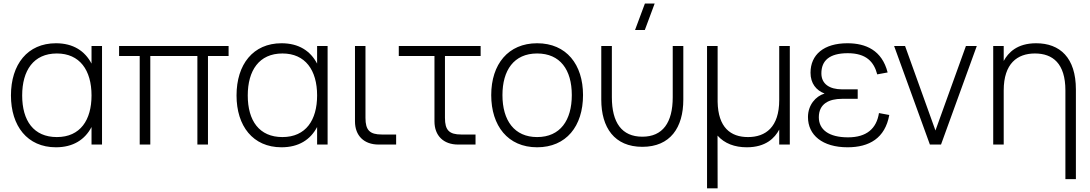

<svg xmlns="http://www.w3.org/2000/svg" viewBox="-20 -792 5975 1052"><path d="M481.5 -540V-443.5C445 -513 381 -555 286.5 -555C131 -555 40 -439.5 40 -269C40 -102 129.5 15 286.5 15C380.5 15 445 -26.5 481.5 -96V0H539V-540ZM291.5 -499C416.5 -499 481.5 -408 481.5 -269C481.5 -135 420.5 -41 291.5 -41C164.5 -41 101.5 -130.5 101.5 -269C101.5 -405.5 163.5 -499 291.5 -499Z M803.5 0V-485H1061.5V0H1119.5V-485H1232.5V-540H632.5V-485H745.5V0Z M1717.5 -540V-443.5C1681 -513 1617 -555 1522.5 -555C1367 -555 1276 -439.5 1276 -269C1276 -102 1365.5 15 1522.5 15C1616.5 15 1681 -26.5 1717.5 -96V0H1775V-540ZM1527.5 -499C1652.5 -499 1717.5 -408 1717.5 -269C1717.5 -135 1656.5 -41 1527.5 -41C1400.5 -41 1337.5 -130.5 1337.5 -269C1337.5 -405.5 1399.5 -499 1527.5 -499Z M2150.5 -55H2072C2005.5 -55 1982.5 -79 1982.5 -146V-540H1925V-127C1925 -48.5 1974.5 0 2054.5 0H2150.5Z M2165 -485H2360.5V-127C2360.5 -48.5 2410 0 2490 0H2585.5V-55H2507C2441 -55 2418 -79 2418 -146V-485H2613.5V-540H2165Z M2923 15C3082.5 15 3174.5 -100.5 3174.5 -271C3174.5 -438 3084 -555 2923 -555C2765 -555 2671.5 -440.5 2671.5 -271C2671.5 -103 2762.5 15 2923 15ZM2923 -41C2798.5 -41 2733 -131.5 2733 -271C2733 -406 2795 -499 2923 -499C3049 -499 3113 -410 3113 -271C3113 -133.5 3050 -41 2923 -41Z M3567 -772.5H3513.5L3459.5 -627.5H3513ZM3274.5 -246C3274.5 -93 3346.5 12.5 3499.5 12.5C3652.5 12.5 3724 -93 3724 -246V-540H3666V-259C3666 -120 3611 -43 3499.5 -43C3387 -43 3332.5 -120 3332.5 -259V-540H3274.5Z M4249.5 -540V-244C4249.5 -95.5 4175 -41 4078.5 -41C3983 -41 3914.5 -93.5 3912 -234.5V-540H3854V240H3912L3911.5 -49C3950 -5.5 4005.5 15 4072 15C4176.5 15 4225.5 -36.5 4249.5 -82V0H4307.5V-540Z M4624 15C4742.5 15 4829.5 -34.5 4852.5 -162L4796 -172.5C4782.5 -87 4728 -39.5 4626.5 -39.5C4521.5 -39.5 4466.5 -81.5 4466.5 -149.5C4466.5 -223.5 4522.5 -250.5 4593.5 -250.5H4679.5V-302.5H4593.5C4525 -302.5 4480.5 -332 4480.5 -390C4480.5 -458.5 4523 -500.5 4625 -500.5C4726 -500.5 4768.5 -453.5 4786.5 -384.5L4843.5 -395C4812.5 -517 4723.5 -555 4623 -555C4494 -555 4421 -492.5 4421 -393.5C4421 -335 4452 -297 4498 -279.5C4449 -265 4407 -216.5 4407 -150.5C4407 -52 4486 15 4624 15Z M5136 0 5332 -540H5272.5L5105.5 -77L4939 -540H4879L5075 0Z M5817.5 189.5H5875V-301.5C5875 -476 5787.5 -555 5657 -555C5553 -555 5504 -503.5 5479.5 -458V-540H5422V0H5479.5V-296.5C5479.5 -444.5 5554.5 -499 5650.5 -499C5748 -499 5817.5 -444.5 5817.5 -296.5Z"/></svg>

Font: Vela Sans Light
Style: Regular
Weight: 300
Designer: Principal design: Mikhail Sharanda - project Manrope.
Design modification: Ravid Balaliev
Foundry: Mikhail Sharanda
Version: Version 1.001